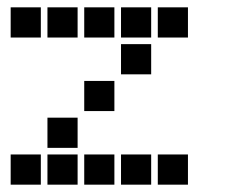

<svg xmlns="http://www.w3.org/2000/svg" viewBox="-20 -511 640 522"><path d="M10 -491Q9 -491 9 -491Q9 -491 9 -490V-410Q9 -409 9 -409Q9 -409 10 -409H90Q91 -409 91 -409Q91 -409 91 -410V-490Q91 -491 91 -491Q91 -491 90 -491ZM110 -491Q109 -491 109 -491Q109 -491 109 -490V-410Q109 -409 109 -409Q109 -409 110 -409H190Q191 -409 191 -409Q191 -409 191 -410V-490Q191 -491 191 -491Q191 -491 190 -491ZM210 -491Q209 -491 209 -491Q209 -491 209 -490V-410Q209 -409 209 -409Q209 -409 210 -409H290Q291 -409 291 -409Q291 -409 291 -410V-490Q291 -491 291 -491Q291 -491 290 -491ZM310 -491Q309 -491 309 -491Q309 -491 309 -490V-410Q309 -409 309 -409Q309 -409 310 -409H390Q391 -409 391 -409Q391 -409 391 -410V-490Q391 -491 391 -491Q391 -491 390 -491ZM410 -491Q409 -491 409 -491Q409 -491 409 -490V-410Q409 -409 409 -409Q409 -409 410 -409H490Q491 -409 491 -409Q491 -409 491 -410V-490Q491 -491 491 -491Q491 -491 490 -491ZM310 -391Q309 -391 309 -391Q309 -391 309 -390V-310Q309 -309 309 -309Q309 -309 310 -309H390Q391 -309 391 -309Q391 -309 391 -310V-390Q391 -391 391 -391Q391 -391 390 -391ZM210 -291Q209 -291 209 -291Q209 -291 209 -290V-210Q209 -209 209 -209Q209 -209 210 -209H290Q291 -209 291 -209Q291 -209 291 -210V-290Q291 -291 291 -291Q291 -291 290 -291ZM110 -191Q109 -191 109 -191Q109 -191 109 -190V-110Q109 -109 109 -109Q109 -109 110 -109H190Q191 -109 191 -109Q191 -109 191 -110V-190Q191 -191 191 -191Q191 -191 190 -191ZM10 -91Q9 -91 9 -91Q9 -91 9 -90V-10Q9 -9 9 -9Q9 -9 10 -9H90Q91 -9 91 -9Q91 -9 91 -10V-90Q91 -91 91 -91Q91 -91 90 -91ZM110 -91Q109 -91 109 -91Q109 -91 109 -90V-10Q109 -9 109 -9Q109 -9 110 -9H190Q191 -9 191 -9Q191 -9 191 -10V-90Q191 -91 191 -91Q191 -91 190 -91ZM210 -91Q209 -91 209 -91Q209 -91 209 -90V-10Q209 -9 209 -9Q209 -9 210 -9H290Q291 -9 291 -9Q291 -9 291 -10V-90Q291 -91 291 -91Q291 -91 290 -91ZM310 -91Q309 -91 309 -91Q309 -91 309 -90V-10Q309 -9 309 -9Q309 -9 310 -9H390Q391 -9 391 -9Q391 -9 391 -10V-90Q391 -91 391 -91Q391 -91 390 -91ZM410 -91Q409 -91 409 -91Q409 -91 409 -90V-10Q409 -9 409 -9Q409 -9 410 -9H490Q491 -9 491 -9Q491 -9 491 -10V-90Q491 -91 491 -91Q491 -91 490 -91Z"/></svg>

Font: Doto ExtraBold
Style: Regular
Weight: 800
Monospace: yes
Version: Version 1.000